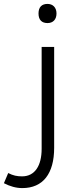

<svg xmlns="http://www.w3.org/2000/svg" viewBox="-58 -722 387 982"><path d="M185 -604C213 -604 231 -622 231 -653C231 -684 212 -702 185 -702C156 -702 139 -686 139 -653C139 -620 156 -604 185 -604ZM56 240C162 240 219 166 219 34V-482H155V39C155 126 120 180 55 180C29 180 9 176 -16 163L-38 215C-7 231 24 240 56 240Z"/></svg>

Font: Noto Kufi Arabic Light
Style: Regular
Weight: 300
Designer: Monotype Design Team, David Williams, Khaled Hosny
Foundry: Google LLC
Version: Version 2.109